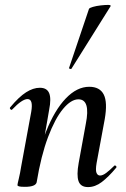

<svg xmlns="http://www.w3.org/2000/svg" viewBox="-20 -752 512 781"><path d="M338 9Q308 9 299.5 -15Q291 -39 300 -89L329 -248Q349 -348 299 -348Q269 -348 236.5 -309Q204 -270 175.5 -194.5Q147 -119 129 -10L112 -11Q133 -130 167.5 -217Q202 -304 247.5 -351.5Q293 -399 343 -399Q386 -399 402 -367.5Q418 -336 406 -267L373 -89Q368 -60 372.5 -49Q377 -38 387 -38Q398 -38 412.5 -49Q427 -60 444 -77Q447 -81 451.5 -77Q456 -73 452 -69Q421 -32 394 -11.5Q367 9 338 9ZM81 8Q63 8 57 6Q51 4 51 1Q51 -3 56.5 -25.5Q62 -48 66 -74L107 -297Q116 -349 92 -349Q81 -349 65.5 -338.5Q50 -328 30 -307Q27 -303 22.5 -307.5Q18 -312 22 -316Q57 -358 86 -376.5Q115 -395 142 -395Q171 -395 180 -373Q189 -351 180 -306L129 -10Q124 8 81 8ZM271 -473Q270 -470 264.5 -472Q259 -474 261 -476L342 -716Q344 -720 358 -724Q372 -728 389.5 -730Q407 -732 419.5 -732Q432 -732 430 -727Z"/></svg>

Font: Cormorant SemiBold
Style: Italic
Weight: 600
Italic angle: -10°
Designer: Christian Thalmann (Catharsis Fonts)
Foundry: Catharsis Fonts
Version: Version 4.000